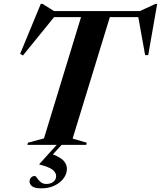

<svg xmlns="http://www.w3.org/2000/svg" viewBox="-20 -774 860 1026"><path d="M200.5 232.5Q165.5 232.5 151.8 221.5Q138 210.5 138 196.5Q138 182.5 146 174.5Q154 166.5 167 166.5Q170.5 166.5 177.8 177.2Q185 188 197 198.5Q209 209 227.5 209Q251 209 265.5 197.2Q280 185.5 280 166.5Q280 149.5 262 134Q244 118.5 190 105V103L283 0H126L129.5 -11.5L215 -34.5L413 -682.5H269L102.5 -477.5L87.5 -486L198 -753.5H207L268.5 -715H728L811.5 -753.5H820L772 -479.5H755.5L719 -682.5H567L368 -33.5L443.5 -11.5L441 0H309.5L262.5 51Q306 68 321.8 87Q337.5 106 337.5 128.5Q337.5 155 320 178.8Q302.5 202.5 271.8 217.5Q241 232.5 200.5 232.5Z"/></svg>

Font: Newsreader 72pt SemiBold
Style: Italic
Weight: 600
Italic angle: -17°
Designer: Hugues Gentile
Foundry: Production Type
Version: Version 1.003; ttfautohint (v1.8.3)